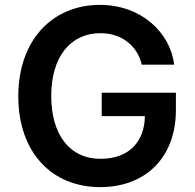

<svg xmlns="http://www.w3.org/2000/svg" viewBox="-20 -757 799 787"><path d="M391 10C574 10 701 -109 701 -306V-377H397V-281H574C572 -174 507 -106 392 -106C265 -106 190 -206 190 -364C190 -523 268 -621 392 -621C486 -621 546 -561 561 -492H694C678 -623 560 -737 389 -737C199 -737 55 -597 55 -362C55 -135 190 10 391 10Z"/></svg>

Font: Wafeq Semi Bold
Style: Regular
Weight: 600
Designer: Rasmus Andersson & Azza Alameddine
Foundry: Google & TypeTogether
Version: Version 3.000;January 28, 2025;FontCreator 15.0.0.3014 64-bi